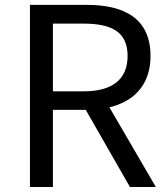

<svg xmlns="http://www.w3.org/2000/svg" viewBox="-20 -753 675 773"><path d="M100.6 0H193V-310.8H329.7C479 -310.8 586 -380.7 586 -527.7C586 -679.6 479 -733.4 329.7 -733.4H100.6ZM193 -385.3V-657.9H316.3C430.6 -657.9 493.7 -623.9 493.7 -527.7C493.7 -432.1 430.6 -385.3 316.3 -385.3ZM503.2 0H607.5L384 -383.5L311.1 -335.4Z"/></svg>

Font: Source Han Sans JP VF
Style: Regular
Weight: 250
Designer: Ryoko NISHIZUKA 西塚涼子 (kana, bopomofo & ideographs); Paul D. Hunt (Latin, Greek & Cyrillic); Sandoll Communications 산돌커뮤니
Foundry: Adobe
Version: Version 2.004;hotconv 1.0.118;makeotfexe 2.5.65603